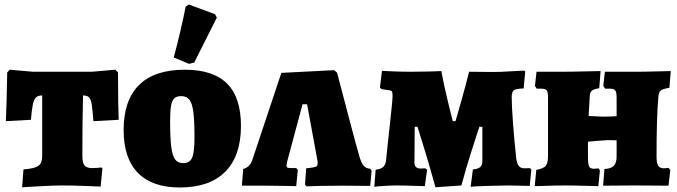

<svg xmlns="http://www.w3.org/2000/svg" viewBox="-20 -822 3000 851"><path d="M84 -71Q134 -75 150.5 -87Q167 -99 167 -131V-399Q148 -399 139 -389.5Q130 -380 125.5 -358.5Q121 -337 117 -291L6 -285Q7 -306 9 -367Q11 -428 12 -501L23 -513L126 -504H387L491 -513L503 -501Q503 -428 504 -369Q505 -310 506 -291L394 -285Q390 -338 386.5 -360Q383 -382 374.5 -390.5Q366 -399 348 -399Q345 -279 345 -131Q345 -101 354.5 -89Q364 -77 388 -77Q402 -77 413.5 -78Q425 -79 429 -80L434 -75L426 5Q406 4 352.5 2Q299 0 252 0Q218 0 157.5 3.5Q97 7 78 8Z M528 -245Q528 -378 596.5 -445.5Q665 -513 799 -513Q925 -513 986.5 -451.5Q1048 -390 1048 -264Q1048 -131 978.5 -61Q909 9 777 9Q655 9 591.5 -55.5Q528 -120 528 -245ZM842 -212Q842 -286 837 -325Q832 -364 819.5 -380Q807 -396 783 -396Q763 -396 752.5 -386Q742 -376 738 -352.5Q734 -329 734 -285Q734 -211 739 -171.5Q744 -132 756 -115.5Q768 -99 792 -99Q821 -99 831.5 -123Q842 -147 842 -212ZM750 -567Q782 -686 803 -793L817 -802L933 -759L941 -744L841 -545L818 -539Z M1332 -3 1337 -76Q1358 -78 1370.5 -80.5Q1383 -83 1385.5 -87Q1388 -91 1388 -102L1387 -111L1341 -360H1321L1252 -103L1250 -89Q1250 -81 1254 -79Q1258 -77 1274 -77H1293L1300 -69L1293 3Q1280 3 1242.5 2Q1205 1 1164 1H1052L1058 -73Q1087 -81 1098 -112L1227 -499L1461 -511L1474 -500Q1487 -450 1524.5 -307.5Q1562 -165 1574 -125Q1582 -99 1592.5 -87Q1603 -75 1621 -74L1627 -65L1621 2L1501 1Q1442 1 1397.5 2Q1353 3 1339 4Z M2335 -70 2328 2 2235 0Q2205 0 2139.5 2Q2074 4 2066 6L2076 -71Q2099 -73 2108.5 -81.5Q2118 -90 2118 -109V-260H2106Q2110 -276 2097 -237Q2084 -198 2064 -134Q2044 -70 2025 0L1910 8Q1889 -68 1869.5 -133.5Q1850 -199 1837.5 -238Q1825 -277 1830 -260H1818L1817 -101Q1817 -75 1845 -75L1865 -76L1873 -70L1863 3Q1847 3 1808.5 1.5Q1770 0 1739 0Q1716 0 1683 2Q1650 4 1639 6L1645 -70Q1669 -72 1680 -83.5Q1691 -95 1692 -120L1696 -160Q1720 -376 1720 -394Q1720 -410 1718 -415Q1716 -420 1708.5 -421.5Q1701 -423 1671 -427L1664 -434L1673 -508Q1688 -507 1726 -505.5Q1764 -504 1799 -504Q1841 -504 1881 -505Q1921 -506 1936 -507Q1947 -448 1964 -377Q1981 -306 1987 -285H1999Q2005 -306 2025 -376Q2045 -446 2059 -504L2159 -503Q2203 -503 2225 -505L2302 -509L2308 -506L2301 -430Q2267 -429 2257.5 -422Q2248 -415 2248 -391Q2248 -353 2254 -273Q2260 -193 2266 -142Q2268 -105 2276.5 -90.5Q2285 -76 2304 -76Q2313 -76 2320 -76.5Q2327 -77 2329 -77ZM1692 -120Z M2357 -69Q2389 -75 2399 -87Q2409 -99 2409 -132V-390Q2409 -414 2403 -421.5Q2397 -429 2380 -429H2359L2351 -441L2358 -504H2467Q2516 -504 2569 -505.5Q2622 -507 2642 -507L2636 -431Q2611 -427 2603 -420Q2595 -413 2594 -396L2589 -308L2650 -305Q2689 -305 2713 -307V-390Q2713 -413 2707 -421Q2701 -429 2684 -429H2662L2654 -441L2661 -504H2801Q2840 -504 2887 -505.5Q2934 -507 2953 -507L2947 -433Q2917 -428 2908 -420.5Q2899 -413 2898 -391Q2890 -306 2890 -127Q2890 -99 2897.5 -87.5Q2905 -76 2922 -76Q2930 -76 2935.5 -77Q2941 -78 2943 -78L2951 -68L2943 1L2796 0L2653 1L2659 -73Q2688 -74 2700.5 -87Q2713 -100 2713 -128V-200L2674 -201Q2653 -200 2625 -197.5Q2597 -195 2586 -194V-127Q2586 -95 2591 -84.5Q2596 -74 2612 -74Q2621 -74 2626 -75Q2631 -76 2632 -76L2639 -67L2632 3Q2615 3 2570.5 1.5Q2526 0 2489 0Q2449 0 2389 2L2350 3Z"/></svg>

Font: Alegreya SC Black
Style: Regular
Weight: 900
Designer: Juan Pablo del Peral
Foundry: Huerta Tipografica
Version: Version 2.007; ttfautohint (v1.6)